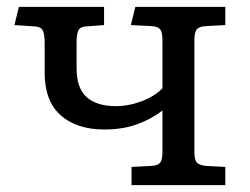

<svg xmlns="http://www.w3.org/2000/svg" viewBox="-20 -539 729 559"><path d="M363 0V-53L421 -56Q439 -57 446 -65Q453 -73 453 -98V-217Q420 -192 378.5 -177Q337 -162 284 -162Q203 -162 156.5 -203.5Q110 -245 110 -328V-414Q110 -440 104.5 -450.5Q99 -461 82 -462L22 -466L35 -519H283V-466L230 -462Q214 -461 208.5 -451Q203 -441 203 -417V-340Q203 -282 232.5 -256Q262 -230 317 -230Q355 -230 393 -244.5Q431 -259 453 -282V-421Q453 -446 446 -454Q439 -462 421 -463L361 -466L374 -519H636V-466L580 -463Q559 -462 552.5 -453Q546 -444 546 -422V-97Q546 -75 552.5 -66.5Q559 -58 580 -56L636 -53V0Z"/></svg>

Font: Literata Variable Black
Style: Regular
Weight: 900
Designer: Latin by Veronika Burian and Jose Scaglione. Greek by Irene Vlachou. Cyrillic by Vera Evstafieva.
Foundry: TypeTogether
Version: Version 3.021